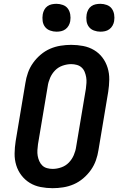

<svg xmlns="http://www.w3.org/2000/svg" viewBox="-20 -978 640 1006"><path d="M256 8Q224 8 193 2Q162 -4 136.5 -19.5Q111 -35 92.5 -59Q74 -83 65 -112.5Q56 -142 56.5 -174Q57 -206 62 -238L113 -543Q117 -570 126.5 -597Q136 -624 153 -648Q170 -672 193 -691.5Q216 -711 242.5 -722.5Q269 -734 297.5 -738.5Q326 -743 353 -743Q385 -743 416 -737Q447 -731 473 -715.5Q499 -700 517 -676Q535 -652 544 -622.5Q553 -593 552.5 -561Q552 -529 547 -497L496 -192Q492 -165 482.5 -138Q473 -111 456 -87Q439 -63 416 -43.5Q393 -24 366.5 -12.5Q340 -1 311.5 3.5Q283 8 256 8ZM256 -93Q278 -93 301 -101Q324 -109 340.5 -126Q357 -143 366.5 -165Q376 -187 379 -209L430 -513Q432 -528 433 -543.5Q434 -559 431.5 -573.5Q429 -588 423.5 -601.5Q418 -615 407.5 -624.5Q397 -634 382.5 -638Q368 -642 353 -642Q331 -642 308 -634Q285 -626 268.5 -609Q252 -592 242.5 -570Q233 -548 230 -526L179 -222Q177 -207 176 -191.5Q175 -176 177.5 -161.5Q180 -147 186 -133.5Q192 -120 202 -110.5Q212 -101 226.5 -97Q241 -93 256 -93ZM506 -812Q489 -812 472.5 -818Q456 -824 446 -837Q436 -850 433.5 -867.5Q431 -885 434 -903Q436 -915 442 -926.5Q448 -938 458.5 -945.5Q469 -953 481.5 -955.5Q494 -958 506 -958Q523 -958 539.5 -952Q556 -946 565.5 -933Q575 -920 578 -902.5Q581 -885 578 -867Q576 -855 569.5 -843.5Q563 -832 552.5 -824.5Q542 -817 530 -814.5Q518 -812 506 -812ZM276 -812Q259 -812 242.5 -818Q226 -824 216 -837Q206 -850 203.5 -867.5Q201 -885 204 -903Q206 -915 212 -926.5Q218 -938 228.5 -945.5Q239 -953 251.5 -955.5Q264 -958 276 -958Q293 -958 309.5 -952Q326 -946 335.5 -933Q345 -920 348 -902.5Q351 -885 348 -867Q346 -855 339.5 -843.5Q333 -832 322.5 -824.5Q312 -817 300 -814.5Q288 -812 276 -812Z"/></svg>

Font: Iosevka HT Extended
Style: Bold Italic
Weight: 700
Width: 7
Italic angle: -9°
Monospace: yes
Designer: Belleve Invis
Foundry: Belleve Invis
Version: Version 32.3.0; ttfautohint (v1.8.4)